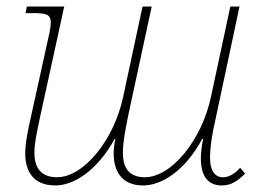

<svg xmlns="http://www.w3.org/2000/svg" viewBox="-20 -556 805 586"><path d="M149 10C206 10 277 -36 330 -132H332C329 -117 327 -102 327 -88C327 -35 350 10 417 10C474 10 546 -36 597 -132H600C596 -113 593 -90 593 -74C593 -15 617 10 657 10C686 10 706 -4 728 -26L713 -44C695 -24 678 -15 660 -15C637 -15 621 -34 621 -74C621 -108 628 -150 638 -193L711 -536H683L624 -261C596 -128 503 -15 422 -15C366 -15 355 -54 355 -90C355 -120 362 -157 371 -202L443 -536H415L356 -261C328 -128 235 -15 154 -15C97 -15 85 -54 85 -90C85 -119 93 -155 103 -202L176 -536H62L58 -516H79C120 -516 135 -513 135 -487C135 -476 132 -459 127 -438L75 -202C66 -162 57 -121 57 -88C57 -35 80 10 149 10Z"/></svg>

Font: Noto Serif SemiCondensed Thin
Style: Italic
Weight: 100
Width: 4
Italic angle: -12°
Designer: Monotype Design Team
Foundry: Monotype Imaging Inc.
Version: Version 2.013